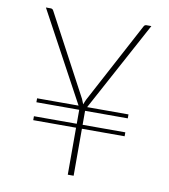

<svg xmlns="http://www.w3.org/2000/svg" viewBox="-80 -771 740 839"><g transform="rotate(10 290.0 -351.5)"><path d="M87 -305.5H271L56 -703H77.5Q85.5 -703 89.5 -695.5L280.5 -337.5Q283 -331 285.5 -325.5Q288 -320 290 -314.5Q292 -320 294.2 -325.5Q296.5 -331 299.5 -337.5L490.5 -695.5Q494.5 -703 502 -703H524L309 -305.5H492.5V-288H303V-226H492.5V-208.5H303V0H277V-208.5H87V-226H277V-288H87Z"/></g></svg>

Font: Lato Thin
Style: Regular
Weight: 200
Designer: Lukasz Dziedzic
Foundry: tyPoland Lukasz Dziedzic
Version: Version 2.007; 2014-02-27